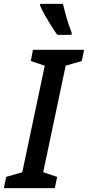

<svg xmlns="http://www.w3.org/2000/svg" viewBox="-66 -971 454 991"><path d="M-46 0 -34 -58 49 -82 165 -632 93 -656 104 -714H368L356 -656L273 -632L157 -82L229 -58L217 0ZM230 -791Q217 -808 199.5 -836Q182 -864 165.5 -893Q149 -922 141 -942V-951H259Q267 -917 277.5 -880Q288 -843 304 -802L303 -791Z"/></svg>

Font: Noto Sans ExtraCondensed SemiBold
Style: Italic
Weight: 600
Width: 2
Italic angle: -12°
Designer: Monotype Design Team
Foundry: Monotype Imaging Inc.
Version: Version 2.013; ttfautohint (v1.8.4.7-5d5b)